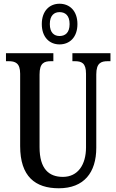

<svg xmlns="http://www.w3.org/2000/svg" viewBox="-20 -999 624 1029"><path d="M299 -761C353 -761 395 -799 395 -870C395 -941 353 -979 299 -979C246 -979 204 -941 204 -870C204 -799 246 -761 299 -761ZM299 -806C271 -806 247 -823 247 -870C247 -917 271 -934 299 -934C329 -934 353 -917 353 -870C353 -823 329 -806 299 -806ZM295 10C430 10 496 -74 496 -207V-600C496 -662 522 -671 558 -671H572V-714H368V-671H380C417 -671 441 -662 441 -604V-209C441 -117 398 -51 317 -51C242 -51 192 -94 192 -210V-600C192 -662 217 -671 254 -671H266V-714H12V-671H26C61 -671 88 -662 88 -604V-216C88 -53 169 10 295 10Z"/></svg>

Font: Noto Serif Sinhala ExtraCondensed Medium
Style: Regular
Weight: 500
Width: 2
Designer: Jelle Bosma - Monotype Design Team
Foundry: Monotype Imaging Inc.
Version: Version 2.007